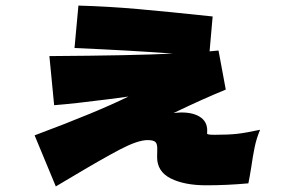

<svg xmlns="http://www.w3.org/2000/svg" viewBox="-20 -652 1040 688"><path d="M912 -187Q899 -156 892.5 -124.5Q886 -93 880 -51Q874 -14 870 5Q793 12 719 12Q641 12 592 -12.5Q543 -37 543 -89Q543 -98 543.5 -117.5Q544 -137 536.5 -143.5Q529 -150 509 -150Q474 -150 410 -116.5Q346 -83 229 -13L180 16L104 -167Q329 -251 440 -306Q387 -299 365 -296Q249 -281 174 -275L157 -451Q459 -453 600 -460Q452 -471 247 -480L261 -632Q368 -629 475 -619.5Q582 -610 742 -593L731 -468L763 -471L789 -331Q706 -297 602 -247Q622 -249 630 -249Q676 -249 701 -230Q726 -211 722 -174Q722 -171 729 -170Q736 -169 750 -169Q799 -169 830 -172.5Q861 -176 912 -187Z"/></svg>

Font: Dela Gothic One
Style: Regular
Weight: 400
Designer: aratakana
Foundry: aratakana
Version: Version 1.004